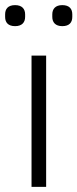

<svg xmlns="http://www.w3.org/2000/svg" viewBox="-30 -729 302 749"><path d="M29 -627C56 -627 68 -642 68 -663V-673C68 -694 56 -709 29 -709C1 -709 -10 -694 -10 -673V-663C-10 -642 1 -627 29 -627ZM213 -627C241 -627 252 -642 252 -663V-673C252 -694 241 -709 213 -709C186 -709 174 -694 174 -673V-663C174 -642 186 -627 213 -627ZM150 0V-512H93V0Z"/></svg>

Font: IBM Plex Devanagari Light
Style: Regular
Weight: 300
Designer: Mike Abbink, Paul van der Laan, Pieter van Rosmalen, Erin McLaughlin
Foundry: Bold Monday
Version: Version 1.0